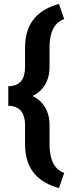

<svg xmlns="http://www.w3.org/2000/svg" viewBox="-20 -800 374 996"><path d="M23 -251C84 -251 110 -212 110 -151V-52C110 81 180 146 286 176L313 97C258 77 237 23 237 -52V-151C237 -225 203 -275 150 -302C204 -330 237 -379 237 -454V-553C237 -628 258 -681 313 -701L286 -780C180 -750 110 -685 110 -553V-454C110 -391 86 -353 23 -353Z"/></svg>

Font: Asimov Pro
Style: Bd
Weight: 700
Designer: Google
Version: Version 2.000980; 2014